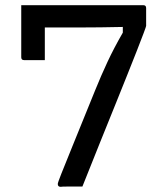

<svg xmlns="http://www.w3.org/2000/svg" viewBox="-20 -720 640 741"><path d="M298 0Q293 0 274.5 0Q256 0 238 0Q220 0 214 1Q203 1 203 -10Q203 -15 216.5 -49Q230 -83 261.5 -160.5Q293 -238 347 -371Q370 -428 395 -481.5Q420 -535 454 -594V-616Q408 -615 368 -614.5Q328 -614 293 -614H153V-488H73Q62 -488 62 -499V-700H533Q544 -700 544 -689V-620Q544 -618 534.5 -592.5Q525 -567 508.5 -525Q492 -483 471 -430.5Q450 -378 427 -321Q398 -249 366 -170Q334 -91 298 0Z"/></svg>

Font: Recursive Sn Lnr St
Style: Regular
Weight: 400
Version: Version 1.079;hotconv 1.0.112;makeotfexe 2.5.65598; ttfautoh